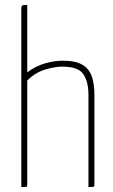

<svg xmlns="http://www.w3.org/2000/svg" viewBox="-20 -755 455 775"><path d="M66 0V-720Q66 -728 68 -731Q70 -734 75.5 -734.5Q81 -735 90 -735V-463Q125 -489 162.5 -499.5Q200 -510 234 -510Q286 -510 313.5 -493Q341 -476 351 -445.5Q361 -415 361 -373V-10Q361 -5 360 -3Q359 -1 354 -0.5Q349 0 337 0V-373Q337 -425 316.5 -455.5Q296 -486 232 -486Q201 -486 161.5 -474Q122 -462 90 -430V-10Q90 -5 89 -3Q88 -1 83 -0.5Q78 0 66 0Z"/></svg>

Font: Yanone Kaffeesatz ExtraLight ExtraLight
Style: Regular
Weight: 250
Version: Version 2.003